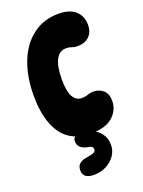

<svg xmlns="http://www.w3.org/2000/svg" viewBox="-152 -670 706 948"><g transform="rotate(-20 201.5 -196.0)"><path d="M230 11Q125 11 75.5 -61Q26 -133 26 -261Q26 -360 56 -436.5Q86 -513 143 -556.5Q200 -600 279 -600Q337 -600 367.5 -572.5Q398 -545 398 -499Q398 -461 375.5 -439Q353 -417 313 -417Q297 -417 284.5 -422Q272 -427 257 -427Q220 -427 202 -391.5Q184 -356 184 -290Q184 -225 200.5 -197Q217 -169 246 -169Q264 -169 278.5 -174.5Q293 -180 308 -180Q340 -180 361 -161Q382 -142 382 -106Q382 -57 344 -23Q306 11 230 11ZM173 208Q116 208 116 164Q116 141 129.5 130Q143 119 161 116Q171 114 182 112Q193 110 200 108Q217 103 217 90Q217 81 211.5 76Q206 71 191 69Q140 59 140 21Q140 3 152.5 -4Q165 -11 184 -11Q211 -11 238.5 1.5Q266 14 284 38Q302 62 302 97Q302 127 285 152Q268 177 239 192.5Q210 208 173 208Z"/></g></svg>

Font: DynaPuff Condensed Medium
Style: Regular
Weight: 500
Width: 3
Designer: Toshi Omagari, Jennifer Daniel
Foundry: Google Fonts
Version: Version 2.000; ttfautohint (v1.8.4.7-5d5b)